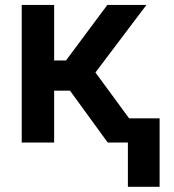

<svg xmlns="http://www.w3.org/2000/svg" viewBox="-20 -565 688 761"><path d="M66.1 -545.5H194.6V-325.3H241.5L405.5 -545.5H560.4L358.3 -277.7L491.8 -95.9H612.6V175.4H486.9V0H407L257.5 -205.6H194.6V0H66.1Z"/></svg>

Font: Interop SemBd
Style: Regular
Weight: 600
Designer: Rasmus Andersson, Google, Jang Haemin
Foundry: jhaemin
Version: Version 1.008